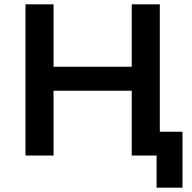

<svg xmlns="http://www.w3.org/2000/svg" viewBox="-20 -720 889 889"><path d="M590 -700H720V0H590ZM228 0H98V-700H228ZM600 -300H217V-411H600ZM705 149V-32L736 0H593V-110H825V149Z"/></svg>

Font: MOST Montserrat SemiBold
Style: Regular
Weight: 600
Designer: Julieta Ulanovsky
Foundry: Julieta Ulanovsky
Version: Version 8.000;March 11, 2024;FontCreator 15.0.0.2926 64-bit